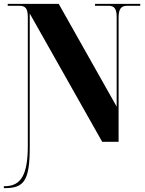

<svg xmlns="http://www.w3.org/2000/svg" viewBox="-21 -734 753 994"><path d="M-1 240H3C102 240 133 204 133 28V-664L508 0H593V-642C593 -688 606 -704 637 -704H705V-714H471V-704H541C570 -704 583 -690 583 -646V-182L283 -714H19V-704H79C109 -704 123 -692 123 -646V20C123 167 90 230 3 230H-1Z"/></svg>

Font: Noto Serif Display Condensed Black
Style: Regular
Weight: 900
Width: 3
Designer: Monotype Design Team
Foundry: Monotype Imaging Inc.
Version: Version 2.009